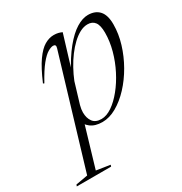

<svg xmlns="http://www.w3.org/2000/svg" viewBox="-257 -627 930 983"><g transform="rotate(-30 208.0 -136.0)"><path d="M136.5 -123Q133.5 -112 132 -101.8Q130.5 -91.5 130.5 -82.5Q130.5 -49.5 146.2 -27.8Q162 -6 197 -6Q227 -6 259.8 -28.2Q292.5 -50.5 323.5 -88.8Q354.5 -127 379.2 -175.2Q404 -223.5 418.5 -276.5Q433 -329.5 433 -380Q433 -423.5 418.5 -442.8Q404 -462 376 -462Q353.5 -462 330.2 -449.8Q307 -437.5 284.5 -416.2Q262 -395 241.5 -367.5Q221 -340 203.5 -308.2Q186 -276.5 173 -244ZM91.5 -60 116 -52.5 39 207.5 120 220 117 229.5H-86L-82.5 220L-12 207.5L180.5 -434Q184 -445.5 180.5 -450.2Q177 -455 168.5 -455Q156.5 -455 137.2 -444Q118 -433 92.5 -401.8Q67 -370.5 34 -310.5L27.5 -313.5Q59.5 -388.5 88.2 -429Q117 -469.5 144.2 -485.2Q171.5 -501 198.5 -501Q213.5 -501 224.8 -498.2Q236 -495.5 246.5 -490.5L182.5 -280.5L176 -283Q217 -361 256.5 -409.2Q296 -457.5 332.8 -480Q369.5 -502.5 401.5 -502.5Q444.5 -502.5 468 -476.5Q491.5 -450.5 491.5 -396Q491.5 -340 474 -282.8Q456.5 -225.5 426.5 -173Q396.5 -120.5 358 -79.2Q319.5 -38 277.2 -14Q235 10 193.5 10Q150.5 10 124.5 -10Q98.5 -30 91.5 -60Z"/></g></svg>

Font: Newsreader 60pt Light
Style: Italic
Weight: 300
Italic angle: -17°
Designer: Hugues Gentile
Foundry: Production Type
Version: Version 1.003